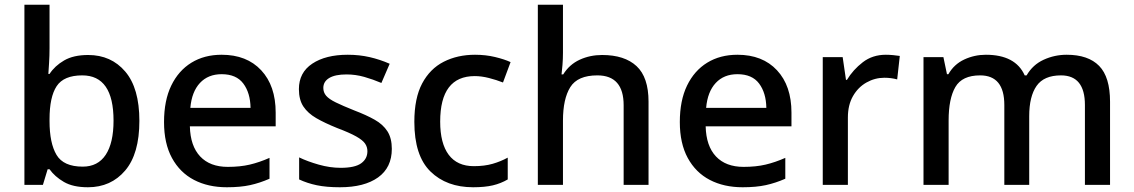

<svg xmlns="http://www.w3.org/2000/svg" viewBox="-20 -780 4782 810"><path d="M189 -577Q189 -544 187 -514Q185 -484 184 -468H189Q211 -502 250.5 -525Q290 -548 352 -548Q449 -548 508.5 -478Q568 -408 568 -270Q568 -131 508 -60.5Q448 10 351 10Q288 10 249.5 -12.5Q211 -35 189 -66H181L161 0H83V-760H189ZM327 -462Q249 -462 219 -416.5Q189 -371 189 -277V-269Q189 -176 218.5 -126.5Q248 -77 329 -77Q393 -77 426 -127Q459 -177 459 -271Q459 -462 327 -462Z M915 -549Q1021 -549 1082 -483.5Q1143 -418 1143 -305V-247H781Q783 -164 824.5 -120Q866 -76 941 -76Q993 -76 1033.5 -85.5Q1074 -95 1117 -114V-26Q1076 -8 1035 1Q994 10 937 10Q858 10 798.5 -21Q739 -52 705.5 -113.5Q672 -175 672 -265Q672 -356 702.5 -419Q733 -482 787.5 -515.5Q842 -549 915 -549ZM915 -467Q858 -467 823.5 -430Q789 -393 783 -325H1037Q1036 -388 1006.5 -427.5Q977 -467 915 -467Z M1633 -152Q1633 -73 1575 -31.5Q1517 10 1414 10Q1357 10 1316.5 1.5Q1276 -7 1242 -23V-116Q1277 -99 1324.5 -85.5Q1372 -72 1417 -72Q1477 -72 1503.5 -91Q1530 -110 1530 -142Q1530 -160 1520 -174.5Q1510 -189 1482.5 -204.5Q1455 -220 1402 -240Q1350 -261 1314.5 -281.5Q1279 -302 1260 -330.5Q1241 -359 1241 -404Q1241 -474 1297.5 -511.5Q1354 -549 1447 -549Q1496 -549 1539.5 -539Q1583 -529 1624 -511L1589 -430Q1554 -445 1517 -455.5Q1480 -466 1442 -466Q1394 -466 1369 -451Q1344 -436 1344 -409Q1344 -390 1356 -376Q1368 -362 1396.5 -348Q1425 -334 1475 -314Q1525 -295 1560.5 -275Q1596 -255 1614.5 -226Q1633 -197 1633 -152Z M1976 10Q1864 10 1796 -56.5Q1728 -123 1728 -266Q1728 -366 1761 -428Q1794 -490 1852 -519.5Q1910 -549 1984 -549Q2029 -549 2068.5 -539.5Q2108 -530 2134 -518L2102 -432Q2074 -443 2042.5 -451Q2011 -459 1983 -459Q1837 -459 1837 -267Q1837 -175 1873 -127Q1909 -79 1979 -79Q2024 -79 2058.5 -89Q2093 -99 2122 -115V-23Q2093 -6 2059 2Q2025 10 1976 10Z M2355 -557Q2355 -531 2353 -506.5Q2351 -482 2349 -466H2356Q2382 -508 2425.5 -528Q2469 -548 2520 -548Q2615 -548 2665.5 -501Q2716 -454 2716 -351V0H2611V-336Q2611 -462 2500 -462Q2417 -462 2386 -412.5Q2355 -363 2355 -271V0H2249V-760H2355Z M3091 -549Q3197 -549 3258 -483.5Q3319 -418 3319 -305V-247H2957Q2959 -164 3000.5 -120Q3042 -76 3117 -76Q3169 -76 3209.5 -85.5Q3250 -95 3293 -114V-26Q3252 -8 3211 1Q3170 10 3113 10Q3034 10 2974.5 -21Q2915 -52 2881.5 -113.5Q2848 -175 2848 -265Q2848 -356 2878.5 -419Q2909 -482 2963.5 -515.5Q3018 -549 3091 -549ZM3091 -467Q3034 -467 2999.5 -430Q2965 -393 2959 -325H3213Q3212 -388 3182.5 -427.5Q3153 -467 3091 -467Z M3717 -549Q3731 -549 3747.5 -547.5Q3764 -546 3776 -544L3765 -445Q3739 -452 3711 -452Q3671 -452 3635.5 -432Q3600 -412 3578.5 -374.5Q3557 -337 3557 -284V0H3451V-539H3535L3549 -443H3553Q3579 -486 3620 -517.5Q3661 -549 3717 -549Z M4480 -549Q4571 -549 4617 -502Q4663 -455 4663 -351V0H4557V-337Q4557 -462 4456 -462Q4384 -462 4353 -417.5Q4322 -373 4322 -290V0H4217V-337Q4217 -462 4115 -462Q4039 -462 4010.5 -413Q3982 -364 3982 -272V0H3876V-539H3960L3975 -467H3981Q4005 -509 4048 -529Q4091 -549 4139 -549Q4264 -549 4303 -462H4311Q4337 -507 4383 -528Q4429 -549 4480 -549Z"/></svg>

Font: Noto Sans Ethiopic Medium
Style: Regular
Weight: 500
Designer: Monotype Design Team
Foundry: Monotype Imaging Inc.
Version: Version 2.102; ttfautohint (v1.8.4.7-5d5b)